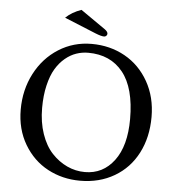

<svg xmlns="http://www.w3.org/2000/svg" viewBox="-56 -871 854 934"><g transform="rotate(5 370.5 -404.5)"><path d="M355 -613.8Q325.2 -613.8 297.1 -604.2Q269 -594.7 242.9 -573Q216.8 -551.3 197.5 -519Q178.2 -486.8 166.5 -437.5Q154.8 -388.2 154.8 -327.1Q154.8 -257.3 174.3 -200.7Q193.8 -144 227.1 -108.4Q260.3 -72.8 301.8 -53.5Q343.3 -34.2 389.2 -34.2Q477.1 -34.2 531.5 -106.7Q585.9 -179.2 585.9 -310.1Q585.9 -461.9 524.9 -537.8Q463.9 -613.8 355 -613.8ZM689 -329.1Q689 -230 649.2 -152.8Q609.4 -75.7 536.4 -33Q463.4 9.8 369.1 9.8Q282.7 9.8 210.9 -28.6Q139.2 -66.9 95.5 -140.6Q51.8 -214.4 51.8 -310.1Q51.8 -406.7 93.3 -486.6Q134.8 -566.4 207.3 -612.3Q279.8 -658.2 368.2 -658.2Q458 -658.2 530.8 -617.7Q603.5 -577.1 646.2 -501.7Q689 -426.3 689 -329.1ZM304.2 -818.8 424.8 -734.9Q439.9 -724.1 439.9 -713.9Q439.9 -708 435.3 -703.6Q430.7 -699.2 424.8 -699.2Q410.6 -699.2 381.8 -710.9L228 -773.9Q257.8 -802.7 304.2 -818.8Z"/></g></svg>

Font: Linux Biolinum G
Style: Regular
Weight: 400
Designer: Philipp H. Poll
Foundry: Philipp H. Poll
Version: Version 1.1.0 ; ttfautohint (v1.6)